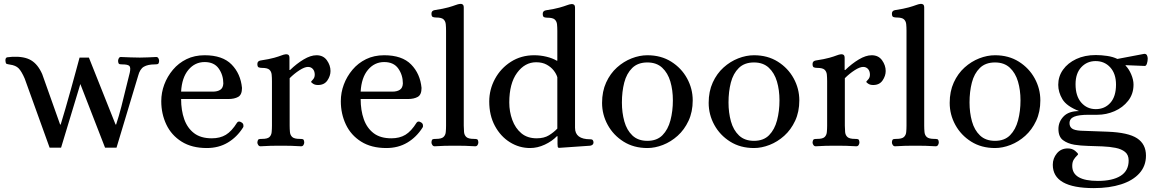

<svg xmlns="http://www.w3.org/2000/svg" viewBox="-20 -749 5928 987"><path d="M235 10 107 -345Q91 -382 76 -397.5Q61 -413 31 -417Q18 -419 13.5 -421Q9 -423 8 -436Q7 -453 17.5 -454.5Q28 -456 43 -457Q105 -460 140 -439Q175 -418 197 -368L289 -109H292Q302 -141 316 -189.5Q330 -238 344.5 -290Q359 -342 371 -386.5Q383 -431 389 -453H437L574 -109H577Q591 -151 604 -201.5Q617 -252 628 -298.5Q639 -345 647 -375Q653 -402 645 -410Q637 -418 609 -418Q600 -418 594 -419.5Q588 -421 587 -436Q587 -442 590.5 -449Q594 -456 601 -456Q630 -455 651.5 -454Q673 -453 699 -453Q725 -453 739.5 -454Q754 -455 783 -456Q791 -456 794.5 -449Q798 -442 798 -436Q797 -421 790.5 -419.5Q784 -418 776 -418Q740 -418 719.5 -406Q699 -394 690 -359L579 10H520L393 -317L294 10Z M1043 12Q966 12 913.5 -21Q861 -54 835 -109Q809 -164 809 -229Q809 -273 824.5 -314.5Q840 -356 869 -390.5Q898 -425 939 -445Q980 -465 1032 -465Q1124 -465 1170.5 -417.5Q1217 -370 1224 -297Q1224 -262 1204.5 -251Q1185 -240 1154 -240H911Q911 -182 927 -136.5Q943 -91 977.5 -64.5Q1012 -38 1069 -38Q1111 -38 1141 -56Q1171 -74 1199 -119Q1207 -129 1221 -120Q1229 -116 1231 -107.5Q1233 -99 1229 -93Q1198 -44 1151 -16Q1104 12 1043 12ZM911 -278H1074Q1098 -278 1112.5 -287.5Q1127 -297 1128 -320Q1128 -363 1104.5 -396.5Q1081 -430 1032 -430Q982 -430 948.5 -390Q915 -350 911 -278Z M1319 3Q1312 3 1307.5 -3.5Q1303 -10 1303 -17Q1305 -32 1311 -33.5Q1317 -35 1327 -35Q1355 -35 1365 -44.5Q1375 -54 1376.5 -70Q1378 -86 1378 -103V-332Q1378 -350 1376.5 -365.5Q1375 -381 1365 -390.5Q1355 -400 1327 -400Q1318 -400 1310.5 -402.5Q1303 -405 1303 -420Q1303 -435 1319 -438Q1365 -445 1389.5 -452Q1414 -459 1426.5 -464Q1439 -469 1449 -470Q1457 -471 1462.5 -467Q1468 -463 1468 -451V-389H1471Q1505 -422 1541 -443.5Q1577 -465 1607 -465Q1642 -465 1660.5 -439Q1679 -413 1679 -384Q1679 -359 1663 -335.5Q1647 -312 1615 -312Q1599 -312 1589.5 -318.5Q1580 -325 1579 -328Q1579 -330 1588.5 -340Q1598 -350 1598 -365Q1598 -383 1588.5 -394Q1579 -405 1563 -405Q1546 -405 1519.5 -388Q1493 -371 1469 -347V-103Q1469 -86 1470.5 -70Q1472 -54 1482.5 -44.5Q1493 -35 1521 -35Q1530 -35 1536.5 -33.5Q1543 -32 1544 -17Q1544 -10 1540 -3.5Q1536 3 1528 3Q1499 1 1474.5 0.5Q1450 0 1423 0Q1396 0 1372 0.5Q1348 1 1319 3Z M1966 12Q1889 12 1836.5 -21Q1784 -54 1758 -109Q1732 -164 1732 -229Q1732 -273 1747.5 -314.5Q1763 -356 1792 -390.5Q1821 -425 1862 -445Q1903 -465 1955 -465Q2047 -465 2093.5 -417.5Q2140 -370 2147 -297Q2147 -262 2127.5 -251Q2108 -240 2077 -240H1834Q1834 -182 1850 -136.5Q1866 -91 1900.5 -64.5Q1935 -38 1992 -38Q2034 -38 2064 -56Q2094 -74 2122 -119Q2130 -129 2144 -120Q2152 -116 2154 -107.5Q2156 -99 2152 -93Q2121 -44 2074 -16Q2027 12 1966 12ZM1834 -278H1997Q2021 -278 2035.5 -287.5Q2050 -297 2051 -320Q2051 -363 2027.5 -396.5Q2004 -430 1955 -430Q1905 -430 1871.5 -390Q1838 -350 1834 -278Z M2214 3Q2207 3 2202.5 -3.5Q2198 -10 2198 -17Q2199 -32 2205.5 -33.5Q2212 -35 2221 -35Q2249 -35 2259.5 -44.5Q2270 -54 2271.5 -70Q2273 -86 2273 -103V-591Q2273 -609 2271.5 -624.5Q2270 -640 2260 -649.5Q2250 -659 2222 -659Q2213 -659 2205.5 -661.5Q2198 -664 2198 -679Q2198 -694 2214 -697Q2260 -704 2284.5 -711Q2309 -718 2322 -723Q2335 -728 2345 -729Q2353 -730 2358.5 -726Q2364 -722 2364 -710V-103Q2364 -86 2365.5 -70Q2367 -54 2377.5 -44.5Q2388 -35 2416 -35Q2425 -35 2431.5 -33.5Q2438 -32 2439 -17Q2439 -10 2435 -3.5Q2431 3 2423 3Q2394 1 2369.5 0.5Q2345 0 2318 0Q2291 0 2267 0.5Q2243 1 2214 3Z M2705 12Q2649 12 2601 -18Q2553 -48 2524 -102Q2495 -156 2495 -227Q2495 -289 2524.5 -343.5Q2554 -398 2606.5 -431.5Q2659 -465 2726 -465Q2758 -465 2789 -457.5Q2820 -450 2842 -437H2845V-590Q2845 -608 2843.5 -623.5Q2842 -639 2832 -648.5Q2822 -658 2794 -658Q2785 -658 2777.5 -660.5Q2770 -663 2770 -678Q2770 -693 2786 -696Q2832 -703 2856.5 -710Q2881 -717 2894 -722Q2907 -727 2917 -728Q2925 -729 2930.5 -725Q2936 -721 2936 -709V-92Q2936 -33 3014 -33Q3025 -33 3028 -27.5Q3031 -22 3031 -17Q3031 -3 3014 0L2855 11Q2848 11 2847 5Q2846 -1 2846 -9V-49H2843Q2818 -23 2780.5 -5.5Q2743 12 2705 12ZM2739 -38Q2777 -38 2802 -53.5Q2827 -69 2845 -88V-352Q2840 -369 2826.5 -386.5Q2813 -404 2790.5 -416.5Q2768 -429 2736 -429Q2678 -429 2638 -374.5Q2598 -320 2598 -222Q2598 -175 2613.5 -132.5Q2629 -90 2660 -64Q2691 -38 2739 -38Z M3308 12Q3238 12 3185.5 -21Q3133 -54 3104 -107Q3075 -160 3075 -220Q3075 -279 3096 -325Q3117 -371 3151.5 -402Q3186 -433 3227 -449Q3268 -465 3308 -465Q3378 -465 3430.5 -432Q3483 -399 3512 -346Q3541 -293 3541 -233Q3541 -174 3519.5 -128Q3498 -82 3463.5 -51Q3429 -20 3388 -4Q3347 12 3308 12ZM3308 -25Q3357 -25 3385.5 -54Q3414 -83 3426.5 -130.5Q3439 -178 3439 -233Q3439 -286 3426 -330Q3413 -374 3384 -401Q3355 -428 3308 -428Q3259 -428 3230 -399.5Q3201 -371 3189 -324.5Q3177 -278 3177 -222Q3177 -170 3189.5 -125Q3202 -80 3231 -52.5Q3260 -25 3308 -25Z M3856 12Q3786 12 3733.5 -21Q3681 -54 3652 -107Q3623 -160 3623 -220Q3623 -279 3644 -325Q3665 -371 3699.5 -402Q3734 -433 3775 -449Q3816 -465 3856 -465Q3926 -465 3978.5 -432Q4031 -399 4060 -346Q4089 -293 4089 -233Q4089 -174 4067.5 -128Q4046 -82 4011.5 -51Q3977 -20 3936 -4Q3895 12 3856 12ZM3856 -25Q3905 -25 3933.5 -54Q3962 -83 3974.5 -130.5Q3987 -178 3987 -233Q3987 -286 3974 -330Q3961 -374 3932 -401Q3903 -428 3856 -428Q3807 -428 3778 -399.5Q3749 -371 3737 -324.5Q3725 -278 3725 -222Q3725 -170 3737.5 -125Q3750 -80 3779 -52.5Q3808 -25 3856 -25Z M4173 3Q4166 3 4161.5 -3.5Q4157 -10 4157 -17Q4159 -32 4165 -33.5Q4171 -35 4181 -35Q4209 -35 4219 -44.5Q4229 -54 4230.5 -70Q4232 -86 4232 -103V-332Q4232 -350 4230.5 -365.5Q4229 -381 4219 -390.5Q4209 -400 4181 -400Q4172 -400 4164.5 -402.5Q4157 -405 4157 -420Q4157 -435 4173 -438Q4219 -445 4243.5 -452Q4268 -459 4280.5 -464Q4293 -469 4303 -470Q4311 -471 4316.5 -467Q4322 -463 4322 -451V-389H4325Q4359 -422 4395 -443.5Q4431 -465 4461 -465Q4496 -465 4514.5 -439Q4533 -413 4533 -384Q4533 -359 4517 -335.5Q4501 -312 4469 -312Q4453 -312 4443.5 -318.5Q4434 -325 4433 -328Q4433 -330 4442.5 -340Q4452 -350 4452 -365Q4452 -383 4442.5 -394Q4433 -405 4417 -405Q4400 -405 4373.5 -388Q4347 -371 4323 -347V-103Q4323 -86 4324.5 -70Q4326 -54 4336.5 -44.5Q4347 -35 4375 -35Q4384 -35 4390.5 -33.5Q4397 -32 4398 -17Q4398 -10 4394 -3.5Q4390 3 4382 3Q4353 1 4328.5 0.5Q4304 0 4277 0Q4250 0 4226 0.5Q4202 1 4173 3Z M4581 3Q4574 3 4569.5 -3.5Q4565 -10 4565 -17Q4566 -32 4572.5 -33.5Q4579 -35 4588 -35Q4616 -35 4626.5 -44.5Q4637 -54 4638.5 -70Q4640 -86 4640 -103V-591Q4640 -609 4638.5 -624.5Q4637 -640 4627 -649.5Q4617 -659 4589 -659Q4580 -659 4572.5 -661.5Q4565 -664 4565 -679Q4565 -694 4581 -697Q4627 -704 4651.5 -711Q4676 -718 4689 -723Q4702 -728 4712 -729Q4720 -730 4725.5 -726Q4731 -722 4731 -710V-103Q4731 -86 4732.5 -70Q4734 -54 4744.5 -44.5Q4755 -35 4783 -35Q4792 -35 4798.5 -33.5Q4805 -32 4806 -17Q4806 -10 4802 -3.5Q4798 3 4790 3Q4761 1 4736.5 0.5Q4712 0 4685 0Q4658 0 4634 0.5Q4610 1 4581 3Z M5095 12Q5025 12 4972.5 -21Q4920 -54 4891 -107Q4862 -160 4862 -220Q4862 -279 4883 -325Q4904 -371 4938.5 -402Q4973 -433 5014 -449Q5055 -465 5095 -465Q5165 -465 5217.5 -432Q5270 -399 5299 -346Q5328 -293 5328 -233Q5328 -174 5306.5 -128Q5285 -82 5250.5 -51Q5216 -20 5175 -4Q5134 12 5095 12ZM5095 -25Q5144 -25 5172.5 -54Q5201 -83 5213.5 -130.5Q5226 -178 5226 -233Q5226 -286 5213 -330Q5200 -374 5171 -401Q5142 -428 5095 -428Q5046 -428 5017 -399.5Q4988 -371 4976 -324.5Q4964 -278 4964 -222Q4964 -170 4976.5 -125Q4989 -80 5018 -52.5Q5047 -25 5095 -25Z M5603 218Q5392 218 5392 98Q5392 65 5413 39.5Q5434 14 5469 14Q5492 14 5507 26.5Q5522 39 5522 44Q5522 46 5514.5 53Q5507 60 5499.5 72Q5492 84 5492 104Q5492 181 5624 181Q5699 181 5740.5 155Q5782 129 5782 76Q5782 47 5763.5 32Q5745 17 5714.5 11Q5684 5 5647 3.5Q5610 2 5572.5 1Q5535 0 5503 -5Q5468 -11 5444.5 -28.5Q5421 -46 5421 -86Q5421 -123 5447.5 -150.5Q5474 -178 5527 -178Q5463 -203 5441.5 -239Q5420 -275 5420 -313Q5420 -356 5444.5 -390.5Q5469 -425 5512.5 -445.5Q5556 -466 5613 -466Q5641 -466 5671.5 -461.5Q5702 -457 5724 -446L5861 -472Q5872 -473 5876 -465Q5880 -457 5880 -448Q5880 -435 5876 -422.5Q5872 -410 5865 -410L5766 -414V-412Q5783 -395 5795 -367Q5807 -339 5807 -314Q5807 -266 5779.5 -231Q5752 -196 5709.5 -177.5Q5667 -159 5621 -159H5577Q5525 -159 5501.5 -149Q5478 -139 5478 -116Q5478 -98 5490.5 -88.5Q5503 -79 5536 -77L5673 -72Q5780 -68 5825.5 -38Q5871 -8 5871 51Q5871 104 5837.5 141.5Q5804 179 5743.5 198.5Q5683 218 5603 218ZM5613 -188Q5659 -188 5688 -220.5Q5717 -253 5717 -314Q5717 -370 5687.5 -402.5Q5658 -435 5612 -435Q5568 -435 5538.5 -403.5Q5509 -372 5509 -316Q5509 -255 5538.5 -221.5Q5568 -188 5613 -188Z"/></svg>

Font: Alice
Style: Regular
Weight: 400
Designer: Ksenia Yerulevich
Foundry: Cyreal (http://www.cyreal.org/)
Version: Version 2.003; ttfautohint (v1.8.3)